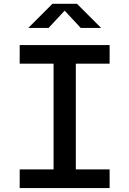

<svg xmlns="http://www.w3.org/2000/svg" viewBox="-20 -960 660 980"><path d="M80.5 0H539.5V-95.5H367V-635H539.5V-730H80.5V-635H253.5V-95.5H80.5ZM124.5 -817.5H228L310 -905.5L392 -817.5H496L373 -940.5H247.5Z"/></svg>

Font: Monaspace Neon Medium
Style: Regular
Weight: 500
Designer: Riley Cran & the Lettermatic Team
Foundry: Lettermatic
Version: Version 1.200 (Monaspace Neon)